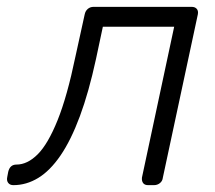

<svg xmlns="http://www.w3.org/2000/svg" viewBox="-46 -540 627 560"><path d="M-7 0Q-17 0 -22 -6.5Q-27 -13 -25 -23L-22 -39Q-17 -60 2 -60Q34 -60 64 -90Q94 -120 122 -189.5Q150 -259 174 -375L201 -498Q203 -508 210 -514Q217 -520 227 -520H513Q523 -520 528 -514Q533 -508 531 -498L429 -22Q428 -12 420.5 -6Q413 0 403 0H386Q376 0 371.5 -6Q367 -12 368 -22L462 -462H254L234 -368Q213 -271 187 -201Q161 -131 130.5 -86.5Q100 -42 65.5 -21Q31 0 -7 0Z"/></svg>

Font: Rubik Light Light
Style: Italic
Weight: 300
Italic angle: -12°
Version: Version 2.104